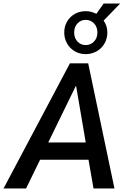

<svg xmlns="http://www.w3.org/2000/svg" viewBox="-55 -1062 710 1082"><path d="M-35 0 339 -705H442L590 0H472L437 -201L475 -162H132L190 -201L92 0ZM372 -577 202 -229 187 -259H450L433 -231L374 -577ZM428 -757Q394 -757 366.5 -773Q339 -789 323 -817Q307 -845 307 -879Q307 -913 323 -940.5Q339 -968 366.5 -983.5Q394 -999 428 -999Q444 -999 459.5 -995Q475 -991 488 -984L529 -1042H622L529 -946Q539 -932 544.5 -915Q550 -898 550 -879Q550 -845 534 -817Q518 -789 490 -773Q462 -757 428 -757ZM428 -808Q456 -808 475 -828Q494 -848 494 -879Q494 -910 475 -930Q456 -950 428 -950Q400 -950 381.5 -930Q363 -910 363 -879Q363 -848 381.5 -828Q400 -808 428 -808Z"/></svg>

Font: Nunito Sans 10pt Condensed
Style: Bold Italic
Weight: 700
Width: 3
Italic angle: -9°
Designer: Vernon Adams
Foundry: Vernon Adams
Version: Version 3.101;gftools[0.9.27]